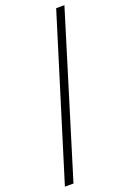

<svg xmlns="http://www.w3.org/2000/svg" viewBox="-178 -837 721 1072"><g transform="rotate(-20 183.0 -301.5)"><path d="M11 175H62L355 -778H306Z"/></g></svg>

Font: Noto Serif CJK SC Medium
Style: Regular
Weight: 500
Designer: Ryoko NISHIZUKA 西塚涼子 (kana & ideographs); Frank Grießhammer (Latin, Greek & Cyrillic); Wenlong ZHANG 张文龙 (bopomofo); San
Foundry: Adobe
Version: Version 2.001;hotconv 1.1.0;makeotfexe 2.6.0